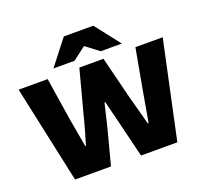

<svg xmlns="http://www.w3.org/2000/svg" viewBox="-155 -1132 1403 1316"><g transform="rotate(-20 546.5 -474.0)"><path d="M22 -711H234L280 -414L319 -191H324Q331 -212 353 -290Q375 -368 386 -414L465 -711H641L715 -414L775 -191H781L820 -414L874 -711H1073L921 0H656L593 -259L551 -427H545L505 -259L437 0H175ZM438 -948H653L795 -766H641L548 -837H543L450 -766H296Z"/></g></svg>

Font: Nebula Sans Black
Style: Regular
Weight: 900
Designer: Paul D. Hunt for Adobe (as Source Sans)
Foundry: Nebula Entertainment & Broadcasting LLC
Version: Version 1.010